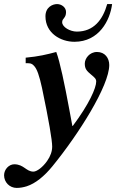

<svg xmlns="http://www.w3.org/2000/svg" viewBox="-114 -717 581 942"><path d="M412 -697C390 -619 345 -562 263 -562C230 -562 191 -584 191 -608C191 -628 210 -627 210 -658C210 -681 188 -697 166 -697C144 -697 109 -682 109 -637C109 -554 184 -512 251 -512C372 -512 426 -617 436 -697ZM241 -99 226 -180C203 -304 180 -415 162 -462C117 -450 77 -440 12 -434V-407C37 -407 41 -406 52 -395C68 -379 79 -345 92 -286C126 -124 142 -29 142 2C142 25 134 49 117 73C96 103 67 125 50 125C14 125 3 89 -44 89C-70 89 -94 114 -94 143C-94 177 -67 205 -32 205C-16 205 1 202 17 197C60 183 103 148 143 99C273 -60 422 -297 422 -398C422 -432 401 -462 362 -462C325 -462 302 -430 302 -405C302 -380 311 -369 333 -351C351 -336 358 -330 358 -317C358 -286 324 -207 243 -99Z"/></svg>

Font: STIXGeneral
Style: Bold Italic
Weight: 700
Italic angle: -16.33°
Designer: MicroPress Inc., with final additions and corrections provided by Coen Hoffman, Elsevier (retired)
Version: Version 1.1.0